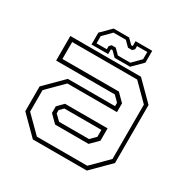

<svg xmlns="http://www.w3.org/2000/svg" viewBox="-155 -818 937 957"><g transform="rotate(30 313.0 -340.0)"><path d="M158 0 55 -103V-245.5L158 -348.5H430V-368L399.5 -398.5H62V-540H468.5L571.5 -437V-103L468.5 0ZM217 -119.5 174.5 -162V-200L208 -234H453V-163L409.5 -119.5ZM168.5 -22H458.5L550.5 -114V-427L459 -518.5H85V-421H410L453 -378V-327.5H167.5L77 -237V-113ZM227 -141.5H399.5L430 -172V-212H217L196 -191V-172ZM174.5 -556V-624L230.5 -680H319.5L347.5 -652H356.5V-680H452.5V-612L396.5 -556H307.5L279.5 -584H270.5V-556ZM193.5 -573.5H252.5V-591.5L263.5 -603H287L316 -574H387.5L434 -621V-662.5H375V-644.5L364 -633H340L311 -662H240L193.5 -615Z"/></g></svg>

Font: Tourney ExtraLight
Style: Regular
Weight: 250
Designer: Tyler Finck
Foundry: Etcetera Type Co
Version: Version 1.015